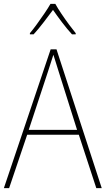

<svg xmlns="http://www.w3.org/2000/svg" viewBox="-20 -969 544 989"><path d="M476 0 386 -275H120L27 0H0L241 -715H271L504 0ZM282 -601Q276 -621 269.5 -641Q263 -661 255 -687Q248 -665 241 -643.5Q234 -622 227 -600L128 -300H377ZM265 -949Q277 -927 296.5 -898Q316 -869 336 -842Q356 -815 370 -798V-792H351Q326 -819 299.5 -854Q273 -889 253 -918Q232 -890 205 -854.5Q178 -819 153 -792H134V-798Q150 -817 170 -844.5Q190 -872 209 -900Q228 -928 240 -949Z"/></svg>

Font: Noto Sans Myanmar SemiCondensed Thin
Style: Regular
Weight: 100
Width: 4
Designer: Monotype Design Team
Foundry: Monotype Imaging Inc.
Version: Version 2.107; ttfautohint (v1.8.4.7-5d5b)